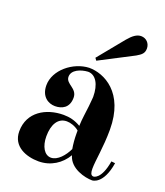

<svg xmlns="http://www.w3.org/2000/svg" viewBox="-127 -723 729 848"><g transform="rotate(20 238.0 -298.5)"><path d="M402 19C391 17 388 6 388 -13C388 -51 402 -118 402 -200C402 -375 293 -426 223 -426C148 -423 71 -361 71 -289C71 -236 106 -215 138 -215C170 -215 203 -230 203 -278C203 -323 150 -323 150 -358C150 -390 190 -406 224 -408C260 -408 283 -370 283 -311C283 -306 282 -300 279 -266C276 -238 270 -203 269 -170C242 -186 216 -192 188 -192C106 -192 28 -148 28 -57C28 15 96 39 153 39C210 39 257 8 283 -37C299 21 372 37 404 37C404 37 457 38 474 -69L456 -71C441 20 404 19 404 19ZM275 -63C259 -29 230 5 199 5C168 5 148 -30 148 -77C148 -133 170 -170 211 -170C228 -170 251 -163 269 -148V-135C269 -110 271 -85 275 -63ZM399 -548C421 -561 433 -570 433 -593C433 -617 415 -636 391 -636C371 -636 353 -623 332 -598L233 -477L241 -466Z"/></g></svg>

Font: Purple Purse
Style: Regular
Weight: 400
Designer: Astigmatic (AOETI)
Foundry: Astigmatic (AOETI)
Version: Version 1.000